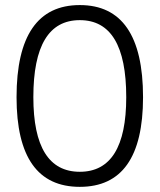

<svg xmlns="http://www.w3.org/2000/svg" viewBox="-20 -723 626 753"><path d="M293 9.8C457.5 9.8 541 -106.4 541 -341.8C541 -583 457.5 -703.1 293 -703.1C128.4 -703.1 44.9 -583 44.9 -341.8C44.9 -106.4 128.4 9.8 293 9.8ZM293 -49.3C171.9 -49.3 110.8 -147 110.8 -341.8C110.8 -543.9 171.9 -644 293 -644C414.1 -644 475.1 -543.9 475.1 -341.8C475.1 -147 414.1 -49.3 293 -49.3Z"/></svg>

Font: Cascadia Mono NF Light
Style: Regular
Weight: 300
Monospace: yes
Designer: Aaron Bell
Foundry: Saja Typeworks
Version: Version 2404.023